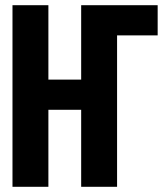

<svg xmlns="http://www.w3.org/2000/svg" viewBox="-20 -718 640 738"><path d="M28 -698H166V-412H292V-698H586V-582H430V0H292V-296H166V0H28Z"/></svg>

Font: iA Writer Mono V
Style: Regular
Weight: 400
Designer: Mike Abbink, Paul van der Laan, Pieter van Rosmalen
Foundry: Bold Monday
Version: Version 2.000